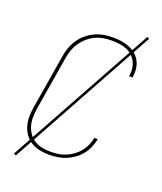

<svg xmlns="http://www.w3.org/2000/svg" viewBox="-159 -913 919 1091"><g transform="rotate(20 300.0 -368.0)"><path d="M244 8Q215 8 186.5 2Q158 -4 135 -18Q112 -32 96 -54.5Q80 -77 72.5 -104Q65 -131 65.5 -160Q66 -189 71 -218L125 -544Q129 -571 138.5 -597.5Q148 -624 164 -648Q180 -672 203 -691Q226 -710 252 -722Q278 -734 305.5 -738.5Q333 -743 360 -743Q386 -743 410.5 -739.5Q435 -736 457.5 -727Q480 -718 498.5 -702.5Q517 -687 528 -666.5Q539 -646 542 -621Q545 -596 541 -570Q541 -570 541 -569Q541 -568 541 -567H520Q520 -568 520 -568.5Q520 -569 520 -570Q524 -593 521 -615Q518 -637 508.5 -655.5Q499 -674 483 -688Q467 -702 447 -710Q427 -718 405 -721Q383 -724 360 -724Q336 -724 310.5 -720Q285 -716 261 -705Q237 -694 216.5 -676Q196 -658 181 -636Q166 -614 157.5 -589.5Q149 -565 145 -541L91 -215Q87 -189 86.5 -163Q86 -137 92.5 -113Q99 -89 113 -68.5Q127 -48 147.5 -35Q168 -22 193 -16.5Q218 -11 244 -11Q267 -11 290 -14Q313 -17 335.5 -26Q358 -35 378.5 -49.5Q399 -64 414.5 -83Q430 -102 440 -124.5Q450 -147 454 -170H475Q470 -145 459.5 -120Q449 -95 432 -73.5Q415 -52 392.5 -36Q370 -20 345.5 -10Q321 0 295 4Q269 8 244 8ZM69 76 55 70 541 -812 554 -806Z"/></g></svg>

Font: Iosevka SS04 Th Ex Obl
Style: Regular
Weight: 100
Width: 7
Italic angle: -9°
Monospace: yes
Designer: Belleve Invis
Foundry: Belleve Invis
Version: Version 19.0.0; ttfautohint (v1.8.4)